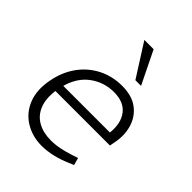

<svg xmlns="http://www.w3.org/2000/svg" viewBox="-214 -860 981 981"><g transform="rotate(45 276.5 -370.0)"><path d="M261 7Q193 7 140 -25.5Q87 -58 63 -118Q39 -178 55 -260Q69 -333 108 -387Q147 -441 205.5 -471Q264 -501 335 -501Q407 -501 450 -468Q493 -435 508.5 -381.5Q524 -328 511 -267L506 -241H112Q104 -177 122 -133.5Q140 -90 179.5 -68Q219 -46 274 -46Q305 -46 337.5 -52.5Q370 -59 403 -70L436 -81L447 -41L416 -28Q379 -12 338.5 -2.5Q298 7 261 7ZM122 -288H459Q467 -361 433.5 -405Q400 -449 328 -449Q257 -449 200.5 -408Q144 -367 122 -288ZM362 -569 249 -747H316L403 -569Z"/></g></svg>

Font: REM ExtraLight
Style: Italic
Weight: 250
Italic angle: -11°
Designer: Octavio Pardo
Foundry: Ashler Design
Version: Version 1.005;gftools[0.9.28]